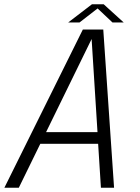

<svg xmlns="http://www.w3.org/2000/svg" viewBox="-32 -878 654 898"><path d="M-11.5 0 355.5 -740H451L501.5 0H440L427 -205.5H156.5L56 0ZM183.5 -260H424L396.5 -695.5ZM287 -773 398 -858H453L546.5 -773H494L424.5 -838.5L340 -773Z"/></svg>

Font: Epilogue Light
Style: Italic
Weight: 300
Italic angle: -12°
Designer: Tyler Finck
Foundry: Etcetera Type Co
Version: Version 2.111; ttfautohint (v1.8.3)